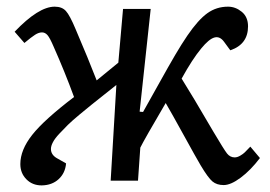

<svg xmlns="http://www.w3.org/2000/svg" viewBox="-20 -542 809 576"><path d="M398.9 -207 409.2 -206.1Q424.3 -232.9 455.6 -289.1Q486.8 -345.2 505.6 -377.2Q524.4 -409.2 542 -435.1Q574.7 -482.9 602.1 -502.4Q629.4 -522 664.1 -522Q686.5 -522 705.3 -506.6Q724.1 -491.2 724.1 -462.9Q724.1 -409.2 670.9 -391.1L651.9 -417Q639.2 -434.1 623 -429.4Q606.9 -424.8 584 -397Q557.1 -364.7 524.9 -306.2Q555.7 -257.3 620.1 -147Q651.9 -93.3 661.1 -81.5Q670.4 -69.8 684.1 -69.8Q691.9 -69.8 700.7 -75Q709.5 -80.1 714.4 -85Q719.2 -89.8 731 -102.1L759.8 -67.9Q731.9 -31.2 702.1 -9Q672.4 13.2 650.9 13.2Q630.4 13.2 617.4 2.4Q604.5 -8.3 582 -45.9Q568.4 -68.8 531.5 -136Q494.6 -203.1 477.1 -232.9Q412.6 -123 400.9 -99.1L394 0H312L329.1 -287.1Q319.3 -279.3 293.5 -258.8Q267.6 -238.3 254.2 -227.5Q240.7 -216.8 218.5 -198.2Q196.3 -179.7 183.8 -167.5Q171.4 -155.3 158 -140.9Q144.5 -126.5 138.7 -115.2Q132.8 -104 132.8 -95.2Q132.8 -78.1 149.9 -67.9L178.2 -51.8Q175.8 -22.9 156 -4.6Q136.2 13.7 105 14.2Q77.1 14.2 59.1 -4.2Q41 -22.5 41 -49.8Q41 -92.3 76.7 -137.5Q112.3 -182.6 202.1 -251Q174.8 -325.7 140.1 -403.8Q129.4 -428.7 122.3 -436.8Q115.2 -444.8 106 -444.8Q96.2 -444.8 85.2 -437.7Q74.2 -430.7 53.2 -413.1L23.9 -446.8Q95.7 -522 144 -522Q166 -522 177.7 -509Q189.5 -496.1 207 -454.1Q245.6 -363.8 270 -300.8L335 -354L349.1 -515.1H432.1Z"/></svg>

Font: Literata Book
Style: Italic
Weight: 400
Italic angle: -3°
Designer: Latin by Veronika Burian and Jose Scaglione. Greek by Irene Vlachou. Cyrillic by Vera Evstafieva
Foundry: TypeTogether
Version: Version 1.003;PS 001.003;hotconv 1.0.88;makeotf.lib2.5.64775